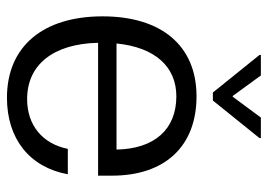

<svg xmlns="http://www.w3.org/2000/svg" viewBox="-129 -628 770 552"><g transform="rotate(90 256.0 -352.0)"><path d="M481 -162H408C393 -88 339 -45 265 -45C166 -45 106 -120 103 -249H485V-289C485 -442 400 -532 257 -532C112 -532 27 -432 27 -262C27 -90 114 13 261 13C379 13 461 -52 481 -162ZM105 -302C116 -412 171 -474 257 -474C352 -474 408 -411 410 -302ZM138 -713 246 -579H269L377 -713V-717H318L258 -636H256L197 -717H138Z"/></g></svg>

Font: Non Bureau Light
Style: Regular
Weight: 300
Designer: Jona Saucedo
Foundry: Non Foundry
Version: Version 1.000;FEAKit 1.0